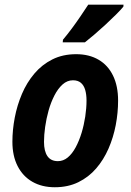

<svg xmlns="http://www.w3.org/2000/svg" viewBox="-20 -786 555 816"><path d="M212.9 9.8Q158.2 9.8 117.7 -13.4Q77.1 -36.6 54.9 -80.1Q32.7 -123.5 32.7 -183.6Q32.7 -233.9 42.7 -286.1Q52.7 -338.4 73.2 -386.7Q93.8 -435.1 126 -473.1Q158.2 -511.2 202.4 -533.4Q246.6 -555.7 303.7 -555.7Q358.9 -555.7 398.9 -532.2Q439 -508.8 460.4 -464.6Q481.9 -420.4 481.9 -358.4Q481.9 -306.6 471.9 -254.4Q461.9 -202.1 441.2 -154.5Q420.4 -106.9 388.7 -70.1Q356.9 -33.2 313 -11.7Q269 9.8 212.9 9.8ZM226.1 -101.1Q249 -101.1 268.1 -116.9Q287.1 -132.8 301.8 -160.2Q316.4 -187.5 326.7 -221.2Q336.9 -254.9 342.3 -290.5Q347.7 -326.2 347.7 -358.9Q347.7 -384.8 342 -404.1Q336.4 -423.3 323.7 -434.1Q311 -444.8 290 -444.8Q265.6 -444.8 245.8 -427Q226.1 -409.2 211.2 -380.1Q196.3 -351.1 186.5 -316.4Q176.8 -281.7 171.9 -246.8Q167 -211.9 167 -183.1Q167 -143.6 181.6 -122.3Q196.3 -101.1 226.1 -101.1ZM246.6 -606 247.6 -617.2Q266.1 -639.2 285.2 -664.8Q304.2 -690.4 322 -716.6Q339.8 -742.7 355 -766.1H504.9L504.4 -757.8Q493.7 -744.6 472.9 -723.9Q452.1 -703.1 427.5 -680.4Q402.8 -657.7 379.6 -637.9Q356.4 -618.2 340.8 -606Z"/></svg>

Font: Open Sans SemiCondensed
Style: Bold Italic
Weight: 700
Width: 4
Italic angle: -12°
Designer: Monotype Design Team
Foundry: Monotype Imaging Inc.
Version: Version 3.003